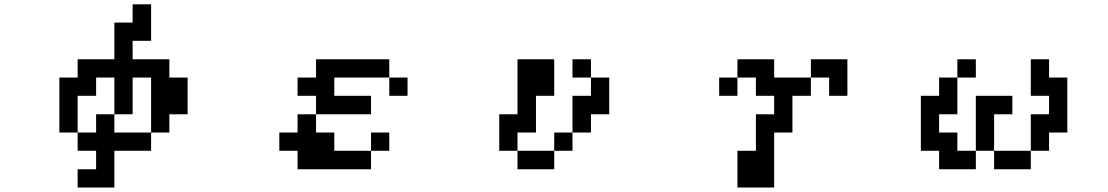

<svg xmlns="http://www.w3.org/2000/svg" viewBox="-20 -712 5040 873"><path d="M250 -109.4V-359.4H333V-442.4H500V-609.4H583V-692.4H667V-526.4H583V-442.4H750V-359.4H833V-192.4H750V-109.4H667V-26.4H500V140.6H333V57.6H417V-26.4H333V-109.4ZM333 -109.4H417V-192.4H500V-109.4H667V-359.4H583V-192.4H500V-359.4H417V-276.4H333Z M1333 -276.4V-359.4H1417V-442.4H1750V-359.4H1500V-276.4H1667V-192.4H1417V-276.4ZM1250 -26.4V-109.4H1333V-192.4H1417V-109.4H1500V-26.4H1667V57.6H1333V-26.4ZM1750 -359.4H1833V-276.4H1750ZM1667 -26.4V-109.4H1750V-26.4Z M2250 -26.4V-192.4H2333V-442.4H2500V-276.4H2417V-109.4H2333V-26.4ZM2667 -359.4H2750V-192.4H2667V-109.4H2583V-276.4H2667ZM2667 -359.4H2583V-442.4H2667ZM2583 -109.4V-26.4H2500V-109.4ZM2500 -26.4V57.6H2333V-26.4Z M3250 -276.4V-359.4H3333V-276.4ZM3667 -359.4V-276.4H3583V-109.4H3500V140.6H3333V-26.4H3417V-192.4H3500V-276.4H3417V-359.4H3333V-442.4H3500V-359.4ZM3667 -359.4V-442.4H3833V-276.4H3750V-359.4Z M4167 -26.4V-276.4H4250V-359.4H4333V-442.4H4417V-359.4H4333V-192.4H4250V-109.4H4333V-26.4H4417V-276.4H4583V-192.4H4500V-26.4H4667V-192.4H4750V-276.4H4667V-442.4H4750V-359.4H4833V-109.4H4750V-26.4H4667V57.6H4500V-26.4H4417V57.6H4250V-26.4Z"/></svg>

Font: KH Dot Dougenzaka 12
Style: Regular
Weight: 400
Designer: Original version for X68000 by Keitarou Hiraki (http://hp.vector.co.jp/authors/VA000874/) / TrueType conversion by Homem
Version: Version 1.00.20150527